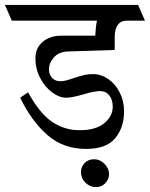

<svg xmlns="http://www.w3.org/2000/svg" viewBox="-50 -590 609 780"><path d="M0 0ZM149 -308Q149 -287 161.5 -273.5Q174 -260 196 -260Q215 -260 250 -273Q278 -282 293.5 -285.5Q309 -289 328 -289Q360 -289 389 -269.5Q418 -250 436 -215Q454 -180 454 -138Q454 -72 418 -28.5Q382 15 300 15Q207 15 142.5 -41.5Q78 -98 32 -193L64 -215Q112 -128 162.5 -94.5Q213 -61 273 -61Q339 -61 373.5 -89.5Q408 -118 408 -156Q408 -185 394 -202.5Q380 -220 356 -220Q333 -220 290 -207Q242 -193 218 -193Q191 -193 162 -214.5Q133 -236 113.5 -272.5Q94 -309 94 -353Q94 -395 123.5 -420Q153 -445 198 -445H337Q339 -485 344 -506H-2L-30 -570H511L539 -506H465Q440 -506 428 -488Q416 -470 416 -441V-387L227 -381Q190 -380 169.5 -357.5Q149 -335 149 -308ZM393 117Q393 139 377 155Q362 170 340 170Q315 170 297 152Q279 134 279 109Q279 87 294 72Q309 57 332 57Q356 57 374 75Q393 94 393 117Z"/></svg>

Font: Sumana
Style: Regular
Weight: 400
Designer: Cyreal, Alexei Vanyashin (Devanagari), Olga Karpushina (Latin)
Foundry: Cyreal
Version: Version 1.015;PS 001.015;hotconv 1.0.70;makeotf.lib2.5.58329